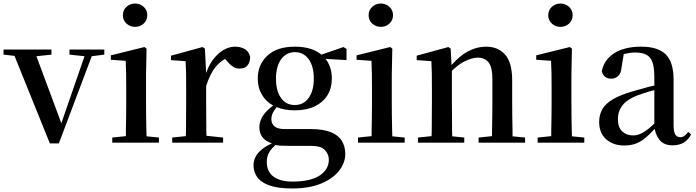

<svg xmlns="http://www.w3.org/2000/svg" viewBox="-29 -807 3935 1086"><path d="M253 4 53 -491 -9 -498V-527H262V-498L177 -489L318 -110L449 -489L364 -498V-527H561V-498L490 -489L304 4Z M606 0V-29L683 -37Q683 -50 683 -67Q684 -108 684.5 -153Q685 -198 685 -232V-300Q685 -350 684.5 -388.5Q684 -427 682 -463L598 -469V-494L788 -541L800 -532L797 -385V-232Q797 -198 797.5 -153Q798 -108 799 -67Q799 -50 800 -36L870 -29V0ZM735 -655Q707 -655 686.5 -673.5Q666 -692 666 -721Q666 -750 686.5 -768.5Q707 -787 735 -787Q763 -787 783.5 -768.5Q804 -750 804 -721Q804 -692 783.5 -673.5Q763 -655 735 -655Z M945 0V-29L1022 -37Q1022 -51 1023 -67Q1023 -108 1023.5 -153Q1024 -198 1024 -232V-301Q1024 -352 1023.5 -388.5Q1023 -425 1021 -461L938 -467V-492L1117 -541L1130 -532L1137 -394Q1151 -435 1173 -466Q1200 -503 1233 -523Q1266 -543 1300 -543Q1332 -543 1355.5 -529.5Q1379 -516 1386 -485Q1386 -456 1371.5 -437.5Q1357 -419 1326 -419Q1304 -419 1287 -431Q1270 -443 1252 -465L1244 -474Q1213 -456 1190 -428Q1159 -389 1137 -321V-232Q1137 -198 1137.5 -153Q1138 -108 1138 -67Q1138 -52 1139 -39L1233 -29V0Z M1623 259Q1542 259 1494 241.5Q1446 224 1425.5 194.5Q1405 165 1405 128Q1405 84 1439 50Q1464 24 1509 4Q1438 -20 1438 -87Q1438 -120 1458 -152Q1476 -180 1516 -210Q1476 -232 1454 -269Q1429 -309 1429 -362Q1429 -442 1483.5 -492.5Q1538 -543 1639 -543Q1693 -543 1733 -529Q1766 -517 1789 -498L1914 -541L1931 -530V-467L1812 -474Q1848 -430 1848 -362Q1848 -309 1823.5 -269Q1799 -229 1752.5 -206Q1706 -183 1639 -183Q1579 -183 1536 -201Q1524 -186 1517 -174Q1506 -155 1506 -132Q1506 -107 1524 -92Q1542 -77 1582 -77H1729Q1798 -77 1841 -60Q1884 -43 1904 -11Q1924 21 1924 64Q1924 113 1889.5 158Q1855 203 1787.5 231Q1720 259 1623 259ZM1529 13Q1507 33 1496 51Q1480 74 1480 109Q1480 164 1518 192Q1556 220 1625 220Q1728 220 1779.5 185.5Q1831 151 1831 96Q1831 66 1809 42Q1787 18 1729 18H1610Q1579 18 1558 17Q1543 16 1529 13ZM1638 -213Q1689 -213 1717.5 -254Q1746 -295 1746 -362Q1746 -432 1717 -472Q1688 -512 1640 -512Q1590 -512 1561 -471.5Q1532 -431 1532 -362Q1532 -294 1560 -253.5Q1588 -213 1638 -213Z M1996 0V-29L2073 -37Q2073 -50 2073 -67Q2074 -108 2074.5 -153Q2075 -198 2075 -232V-300Q2075 -350 2074.5 -388.5Q2074 -427 2072 -463L1988 -469V-494L2178 -541L2190 -532L2187 -385V-232Q2187 -198 2187.5 -153Q2188 -108 2189 -67Q2189 -50 2190 -36L2260 -29V0ZM2125 -655Q2097 -655 2076.5 -673.5Q2056 -692 2056 -721Q2056 -750 2076.5 -768.5Q2097 -787 2125 -787Q2153 -787 2173.5 -768.5Q2194 -750 2194 -721Q2194 -692 2173.5 -673.5Q2153 -655 2125 -655Z M2335 0V-29L2412 -37Q2412 -50 2413 -67Q2413 -108 2413.5 -153Q2414 -198 2414 -232V-301Q2414 -352 2413.5 -388.5Q2413 -425 2411 -461L2328 -467V-492L2507 -541L2520 -532L2525 -439Q2571 -491 2615 -515Q2667 -543 2721 -543Q2788 -543 2828 -498Q2868 -453 2868 -353V-232Q2868 -197 2868.5 -152Q2869 -107 2870 -66Q2870 -50 2870 -36L2941 -29V0H2678V-29L2754 -37Q2754 -50 2754 -66Q2755 -107 2755.5 -152Q2756 -197 2756 -232V-359Q2756 -427 2734.5 -454Q2713 -481 2673 -481Q2641 -481 2595 -458Q2562 -441 2527 -406V-232Q2527 -198 2527.5 -153Q2528 -108 2528 -67Q2528 -50 2529 -36L2597 -29V0Z M3012 0V-29L3089 -37Q3089 -50 3089 -67Q3090 -108 3090.5 -153Q3091 -198 3091 -232V-300Q3091 -350 3090.5 -388.5Q3090 -427 3088 -463L3004 -469V-494L3194 -541L3206 -532L3203 -385V-232Q3203 -198 3203.5 -153Q3204 -108 3205 -67Q3205 -50 3206 -36L3276 -29V0ZM3141 -655Q3113 -655 3092.5 -673.5Q3072 -692 3072 -721Q3072 -750 3092.5 -768.5Q3113 -787 3141 -787Q3169 -787 3189.5 -768.5Q3210 -750 3210 -721Q3210 -692 3189.5 -673.5Q3169 -655 3141 -655Z M3501 16Q3440 16 3400 -19Q3360 -54 3360 -117Q3360 -158 3378 -189.5Q3396 -221 3438.5 -246Q3481 -271 3552 -291Q3593 -303 3641 -316Q3657 -320 3672 -323V-372Q3672 -426 3661 -456Q3650 -486 3626 -498Q3602 -510 3563 -510Q3536 -510 3508 -503Q3503 -502 3499 -501L3487 -428Q3484 -392 3467.5 -377Q3451 -362 3429 -362Q3385 -362 3375 -404Q3387 -468 3444.5 -505.5Q3502 -543 3598 -543Q3693 -543 3737 -499Q3781 -455 3781 -356V-100Q3781 -60 3791 -45.5Q3801 -31 3819 -31Q3831 -31 3841 -37.5Q3851 -44 3864 -61L3880 -46Q3863 -15 3837.5 0Q3812 15 3775 15Q3727 15 3702 -15Q3682 -39 3674 -78Q3648 -50 3625 -30Q3599 -7 3569.5 4.5Q3540 16 3501 16ZM3672 -297Q3660 -294 3648 -291Q3608 -279 3578 -268Q3520 -246 3493 -212.5Q3466 -179 3466 -133Q3466 -87 3490 -64Q3514 -41 3552 -41Q3571 -41 3591 -49Q3611 -57 3637 -77Q3653 -90 3672 -108Z"/></svg>

Font: Early Summer Mincho SemiBold
Style: Regular
Weight: 600
Designer: GuiWonder
Version: Version 1.002